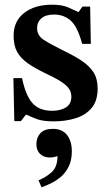

<svg xmlns="http://www.w3.org/2000/svg" viewBox="-20 -505 463 818"><path d="M41 11 37 -172H74Q89 -99 118 -66Q147 -33 202 -33Q238 -33 261 -47.5Q284 -62 284 -93Q284 -111 275 -125.5Q266 -140 242 -156Q218 -172 171 -194Q127 -215 97.5 -236Q68 -257 53 -284Q38 -311 38 -353Q38 -415 83 -450Q128 -485 202 -485Q244 -485 270.5 -473.5Q297 -462 313 -454H315L331 -477H364L367 -318H330Q311 -390 282 -416.5Q253 -443 210 -443Q175 -443 156.5 -427Q138 -411 138 -385Q138 -354 166 -335.5Q194 -317 251 -289Q295 -268 327.5 -246.5Q360 -225 378 -197.5Q396 -170 396 -128Q396 -75 370 -44.5Q344 -14 301.5 -1Q259 12 209 12Q164 12 139 3Q114 -6 94 -16H90L69 11ZM157 293 144 263Q173 252 199 229.5Q225 207 225 160Q208 166 192 166Q167 166 151 151Q135 136 135 109Q135 81 152 62.5Q169 44 205 44Q245 44 265.5 70Q286 96 286 140Q286 178 272.5 205Q259 232 238.5 249Q218 266 196 276.5Q174 287 157 293Z"/></svg>

Font: STIX Two Text SemiBold
Style: Regular
Weight: 600
Designer: Ross Mills, John Hudson & Paul Hanslow, Tiro Typeworks Ltd; with prior portions MicroPress Inc., and Coen Hoffman.
Foundry: Tiro Typeworks Ltd
Version: Version 2.13 b171